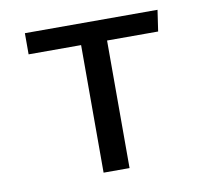

<svg xmlns="http://www.w3.org/2000/svg" viewBox="-64 -598 729 670"><g transform="rotate(-10 300.0 -263.5)"><path d="M343 0H251V-452H65V-527H535L524 -452H343Z"/></g></svg>

Font: Wlorlttqgufhjawjgtejqphaquk
Style: Regular
Weight: 400
Monospace: yes
Designer: Carrois Corporate & Edenspiekermann
Foundry: Carrois Corporate GbR & Edenspiekermann AG
Version: Version 2.001